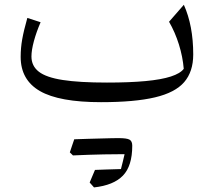

<svg xmlns="http://www.w3.org/2000/svg" viewBox="-20 -426 904 812"><path d="M757.1 -134.9Q742.6 -115.4 702.5 -102.4Q662.5 -89.4 595.4 -83.1Q528.3 -76.8 432.2 -76.8Q315.7 -76.8 245.6 -87.7Q175.4 -98.5 144.2 -122.8Q113 -147.1 113 -187.1Q113 -213.5 123.3 -251.8Q133.6 -290 151.7 -332L95.6 -350.2Q80.1 -295.4 73.8 -259.1Q67.4 -222.8 67.4 -185.6Q67.4 -87.9 148.9 -40.9Q230.3 6.1 407.1 6.1Q549.6 6.1 635.2 -14.2Q720.8 -34.4 759 -78.7Q797.2 -122.9 797.2 -195.7Q797.2 -317.3 757.5 -405.8L694.9 -334Q720.4 -290 736.7 -237.8Q752.9 -185.7 757.1 -134.9ZM539.3 190.1Q530.2 199.1 522.5 207.3Q514.9 215.5 507.2 224.6Q503.2 241.9 499.4 257.7Q495.6 273.5 491.5 289Q452.6 290.1 428 290.9Q403.3 291.7 381.7 292.6Q376.1 305.3 370.5 319Q364.9 332.8 359.2 345.9Q363.9 351.3 368.4 356.2Q372.9 361.2 377.6 366.6Q460.3 357.6 499.8 316.8Q539.3 276.1 539.3 190.1ZM485 226.2Q500.6 226.2 510.4 226.2Q520.3 226.3 526.1 226.3Q532 226.3 535.4 226.3Q537.5 217.4 538.4 207.3Q539.3 197.3 539.3 190.1Q539.3 171 527.8 164.6Q516.2 158.1 480.9 158.1Q446.5 167.5 412 177.7Q377.6 187.8 343.4 198Q309.2 208.1 275.3 218.4Q278.8 221.7 282 224.9Q285.2 228.1 288.5 231.3Q319.5 230 353.1 228.7Q386.6 227.5 420.1 226.9Q453.7 226.2 485 226.2ZM288.5 231.3Q320.8 219.4 352.9 207.5Q384.9 195.7 417 183.1Q449.1 170.5 480.9 158.1Q471.3 158.1 451.3 158.5Q431.3 158.8 405.1 159.7Q378.9 160.5 350 161.2Q321.1 161.9 294 163.1Q289.2 176.7 284.7 190.3Q280.1 203.9 275.3 218.4Q278.8 221.7 282 224.9Q285.2 228.1 288.5 231.3Z"/></svg>

Font: Pinar-VF-FD
Style: Regular
Weight: 300
Designer: Amin Abedi
Version: Version 3.0